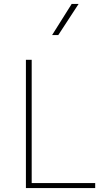

<svg xmlns="http://www.w3.org/2000/svg" viewBox="-20 -953 533 973"><path d="M343.3 -933.1 244.1 -775.4H275.4L378.4 -933.1ZM462.4 -25.4H140.6V-649.9H111.3V0H462.4Z"/></svg>

Font: Estedad VF
Style: Regular
Weight: 100
Designer: Amin Abedi
Version: Version 7.3